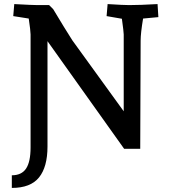

<svg xmlns="http://www.w3.org/2000/svg" viewBox="-20 -730 843 942"><path d="M130 -7V-561Q130 -578 121 -639L45 -651L50 -710Q140 -705 164 -705H221L241 -685Q268 -640 294 -597.5Q320 -555 335 -532L587 -184V-561Q587 -573 578 -638L503 -651L508 -710Q586 -705 614 -705Q666 -705 753 -710L757 -646L682 -639Q670 -567 670 -531L668 0H589L213 -528V-11Q213 89 171.5 140.5Q130 192 38 192V130Q86 130 108 97Q130 64 130 -7Z"/></svg>

Font: Andada Pro SemiBold
Style: Regular
Weight: 600
Designer: Carolina Giovagnoli
Foundry: Huerta Tipografica
Version: Version 3.005